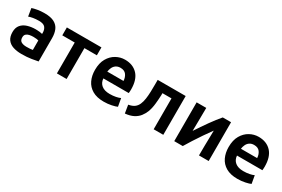

<svg xmlns="http://www.w3.org/2000/svg" viewBox="65 -1386 3300 2246"><g transform="rotate(30 1714.5 -262.5)"><path d="M256 11Q191 11 142 -5.5Q93 -22 65.5 -59.5Q38 -97 38 -160Q38 -220 68.5 -256Q99 -292 149.5 -307.5Q200 -323 259 -323Q288 -323 312.5 -320Q337 -317 349 -313V-331Q349 -372 326.5 -400Q304 -428 242 -428Q199 -428 164 -422Q129 -416 106 -407L89 -513Q113 -522 158.5 -530Q204 -538 256 -538Q339 -538 387 -512Q435 -486 455 -439Q475 -392 475 -328V-14Q446 -8 389.5 1.5Q333 11 256 11ZM266 -91Q291 -91 313 -92.5Q335 -94 349 -97V-225Q340 -228 320.5 -230.5Q301 -233 280 -233Q251 -233 225.5 -227.5Q200 -222 184 -207Q168 -192 168 -163Q168 -122 194.5 -106.5Q221 -91 266 -91Z M730 0V-417H562V-524H1029V-417H861V0Z M1368 13Q1274 13 1213.5 -22.5Q1153 -58 1124 -119.5Q1095 -181 1095 -259Q1095 -352 1130.5 -413.5Q1166 -475 1222.5 -506.5Q1279 -538 1342 -538Q1450 -538 1513 -470.5Q1576 -403 1576 -271Q1576 -260 1575 -246Q1574 -232 1573 -221H1230Q1234 -164 1273.5 -132Q1313 -100 1384 -100Q1428 -100 1465.5 -107.5Q1503 -115 1525 -126L1544 -19Q1522 -8 1472.5 2.5Q1423 13 1368 13ZM1230 -313H1449Q1447 -360 1422 -394.5Q1397 -429 1343 -429Q1307 -429 1283 -412.5Q1259 -396 1246.5 -369.5Q1234 -343 1230 -313Z M1653 9 1635 -100Q1686 -109 1714.5 -130.5Q1743 -152 1758 -187Q1773 -221 1779.5 -267Q1786 -313 1787.5 -363.5Q1789 -414 1789 -463V-524H2167V0H2037V-417H1915V-392Q1913 -336 1906.5 -272.5Q1900 -209 1881 -157Q1865 -115 1837.5 -79.5Q1810 -44 1765 -20.5Q1720 3 1653 9Z M2315 0V-524H2445Q2445 -423 2443 -340Q2441 -257 2441 -211Q2498 -298 2556.5 -380.5Q2615 -463 2668 -524H2780V0H2649Q2649 -68 2650 -134Q2651 -200 2652.5 -253.5Q2654 -307 2654 -338Q2615 -285 2573.5 -224Q2532 -163 2494.5 -104.5Q2457 -46 2430 0Z M3173 13Q3079 13 3018.5 -22.5Q2958 -58 2929 -119.5Q2900 -181 2900 -259Q2900 -352 2935.5 -413.5Q2971 -475 3027.5 -506.5Q3084 -538 3147 -538Q3255 -538 3318 -470.5Q3381 -403 3381 -271Q3381 -260 3380 -246Q3379 -232 3378 -221H3035Q3039 -164 3078.5 -132Q3118 -100 3189 -100Q3233 -100 3270.5 -107.5Q3308 -115 3330 -126L3349 -19Q3327 -8 3277.5 2.5Q3228 13 3173 13ZM3035 -313H3254Q3252 -360 3227 -394.5Q3202 -429 3148 -429Q3112 -429 3088 -412.5Q3064 -396 3051.5 -369.5Q3039 -343 3035 -313Z"/></g></svg>

Font: Ubuntu Sans
Style: Bold
Weight: 700
Designer: Dalton Maag Ltd
Foundry: Dalton Maag Ltd
Version: Version 1.006; ttfautohint (v1.8.4.7-5d5b)